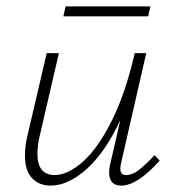

<svg xmlns="http://www.w3.org/2000/svg" viewBox="-20 -576 546 600"><path d="M479 -74Q409 4 359 4Q321 4 321 -37Q321 -48 324 -61L356 -201Q309 -100 251 -48Q193 4 138 4Q102 4 80 -19.5Q58 -43 58 -90Q58 -121 66 -153L126 -410H164L105 -155Q97 -124 97 -95Q97 -29 151 -29Q193 -29 240.5 -72Q288 -115 330.5 -201Q373 -287 401 -410H437L359 -69Q356 -57 356 -49Q356 -29 374 -29Q393 -29 413 -44Q433 -59 463 -91ZM185 -556H450L443 -525H178Z"/></svg>

Font: Ysabeau Light
Style: Italic
Weight: 300
Italic angle: -12°
Designer: Christian Thalmann (Catharsis Fonts)
Version: Version 0.003